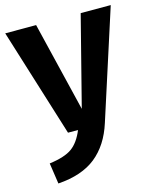

<svg xmlns="http://www.w3.org/2000/svg" viewBox="-115 -608 742 907"><g transform="rotate(-15 256.0 -155.0)"><path d="M514 -530 343 1Q311 102 242.5 157Q174 212 57 220L42 118Q118 108 153.5 82Q189 56 212 0H163L-2 -530H149L255 -92L367 -530Z"/></g></svg>

Font: FiraGO SemiBold
Style: Regular
Weight: 600
Designer: bBox Type
Foundry: bBox Type GmbH
Version: Version 1.001;PS 001.001;hotconv 1.0.88;makeotf.lib2.5.64775